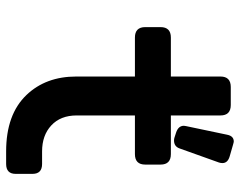

<svg xmlns="http://www.w3.org/2000/svg" viewBox="-98 -684 782 626"><g transform="rotate(90 293.0 -371.0)"><path d="M441.4 -742.2Q443.8 -742.2 452.1 -739.7L489.3 -729Q511.7 -722.7 511.7 -705.1Q511.7 -699.2 509.8 -693.8L463.9 -565.4Q457.5 -547.4 438 -547.4Q433.1 -547.4 428.7 -548.8L412.1 -554.2Q390.1 -561.5 390.1 -579.6Q390.1 -581.5 391.1 -586.4L419.4 -721.2Q423.8 -742.2 441.4 -742.2ZM473.6 0Q353 0 289.6 -66.4Q229.5 -129.4 229.5 -228.5V-419.9H102.5Q68.4 -419.9 68.4 -453.6V-503.4Q68.4 -537.1 102.5 -537.1H229.5V-698.7Q229.5 -732.4 263.7 -732.4H322.3Q356.4 -732.4 356.4 -698.7V-537.1H482.4Q516.6 -537.1 516.6 -503.4V-453.6Q516.6 -419.9 482.4 -419.9H356.4V-230Q356.4 -177.2 389.2 -147Q421.4 -117.2 473.6 -117.2H514.6Q546.9 -117.2 546.9 -85.9V-31.2Q546.9 0 514.6 0Z"/></g></svg>

Font: Simply Mono
Style: Bold
Weight: 700
Designer: Wojciech Kalinowski "wmk69" (wmk69@o2.pl)
Foundry: Wojciech Kalinowski "wmk69" (wmk69@o2.pl)
Version: Version 1.0.0